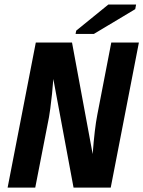

<svg xmlns="http://www.w3.org/2000/svg" viewBox="-20 -852 651 872"><path d="M314 0 222.2 -493.2 216.3 -425.8Q207.5 -345.7 202.6 -320.3L140.1 0H14.6L142.6 -658.7H307.1L400.9 -152.3Q409.7 -269 421.9 -330.6L485.4 -658.7H610.8L482.9 0ZM323.2 -697.8 326.2 -712.9 472.2 -831.5H598.1L594.2 -810.5L406.2 -697.8Z"/></svg>

Font: Liberation Mono
Style: Bold Italic
Weight: 700
Italic angle: -12°
Monospace: yes
Designer: Steve Matteson
Foundry: Ascender Corporation
Version: Version 2.1.5